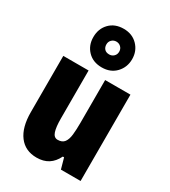

<svg xmlns="http://www.w3.org/2000/svg" viewBox="-207 -1019 943 1065"><g transform="rotate(30 264.5 -486.5)"><path d="M479 -619V-66H353L334 -134H326Q307 -95 276.5 -75.5Q246 -56 202 -56Q129 -56 89 -109Q49 -162 49 -259V-619H211V-312Q211 -257 220.5 -228.5Q230 -200 254 -200Q283 -200 296.5 -218Q310 -236 313.5 -269Q317 -302 317 -346V-619ZM265 -670Q209 -670 175 -705Q141 -740 141 -793Q141 -847 175 -882Q209 -917 265 -917Q320 -917 354.5 -881.5Q389 -846 389 -794Q389 -742 355 -706Q321 -670 265 -670ZM265 -753Q282 -753 294 -764.5Q306 -776 306 -794Q306 -812 294 -823.5Q282 -835 265 -835Q248 -835 236 -823.5Q224 -812 224 -794Q224 -776 234.5 -764.5Q245 -753 265 -753Z"/></g></svg>

Font: Noto Sans Malayalam UI ExtraCondensed Black
Style: Regular
Weight: 900
Width: 2
Designer: Jelle Bosma - Monotype Design Team
Foundry: Monotype Imaging Inc.
Version: Version 2.104; ttfautohint (v1.8.4.7-5d5b)